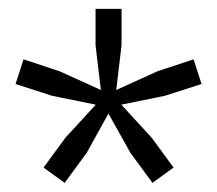

<svg xmlns="http://www.w3.org/2000/svg" viewBox="-20 -828 488 432"><path d="M253 -592.5 321 -518.5 370.5 -451 323 -416.5 273.5 -484 224 -572.5 175 -484 125.5 -416.5 78 -451 127.5 -518.5 195.5 -592.5 97 -612.5 15 -639 33 -694.5 114.5 -667.5 207 -625.5 195 -726V-808H253.5V-726L241.5 -625.5L334 -667.5L415.5 -694.5L433.5 -639L351 -612.5Z"/></svg>

Font: Encode Sans SmCnd
Style: Regular
Weight: 400
Width: 4
Designer: Multiple Designers
Foundry: Impallari Type
Version: Version 3.002; ttfautohint (v1.8.3) -l 8 -r 50 -G 200 -x 14 